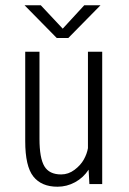

<svg xmlns="http://www.w3.org/2000/svg" viewBox="-20 -697 490 727"><path d="M360.5 -677 238.5 -553H195L73 -677H134.5L217.5 -588.5L299 -677ZM197.5 10Q137 10 106.2 -28.8Q75.5 -67.5 75.5 -162.5V-501H129.5V-171.5Q129.5 -98.5 148 -67.5Q166.5 -36.5 211.5 -36.5Q239 -36.5 262.2 -54Q285.5 -71.5 297.5 -93.2Q309.5 -115 313 -136V-501H367V0H318.5L315.5 -54.5Q295.5 -24 264.2 -7Q233 10 197.5 10Z"/></svg>

Font: League Mono Condensed UltraLight
Style: Regular
Weight: 200
Width: 1
Designer: Tyler Finck
Foundry: The League of Moveable Type / Tyler Finck
Version: Version 2.210